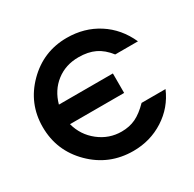

<svg xmlns="http://www.w3.org/2000/svg" viewBox="-165 -929 1132 1118"><g transform="rotate(-30 401.0 -369.5)"><path d="M183 -438H546V-307H182Q204 -224 271 -171.5Q338 -119 422 -119Q475 -119 517 -139Q559 -159 605 -206H766Q723 -105 631 -46Q539 13 425 13Q263 13 149.5 -99.5Q36 -212 36 -372Q36 -529 147.5 -640.5Q259 -752 416 -752Q534 -752 626 -693Q718 -634 766 -527H613Q575 -576 529 -598Q483 -620 419 -620Q332 -620 269 -571Q206 -522 183 -438Z"/></g></svg>

Font: Involve
Style: Bold
Weight: 700
Designer: Stefan Peev
Foundry: Context Ltd.
Version: Version 1.001